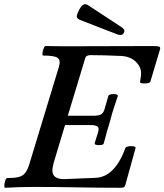

<svg xmlns="http://www.w3.org/2000/svg" viewBox="-29 -885 778 909"><path d="M-5 4Q-9 4 -8.5 -7.5Q-8 -19 -4 -30.5Q0 -42 5 -42Q40 -42 59.5 -47Q79 -52 90 -66Q101 -80 109 -105L250 -569Q259 -600 244 -611Q229 -622 175 -622Q171 -622 172 -633Q173 -644 177.5 -655.5Q182 -667 186 -667Q223 -666 261 -666Q299 -666 337 -666Q425 -666 514.5 -666.5Q604 -667 694 -667Q717 -667 724 -664.5Q731 -662 729 -653L683 -499Q681 -493 668.5 -491Q656 -489 644.5 -490.5Q633 -492 634 -498Q635 -507 637 -517Q639 -527 639 -538Q639 -568 614 -592.5Q589 -617 547 -620Q506 -622 466.5 -623Q427 -624 398 -624Q390 -624 383 -620.5Q376 -617 374 -608L292 -337H413Q435 -337 447.5 -342.5Q460 -348 466 -368L484 -431Q485 -436 496 -438.5Q507 -441 518 -439Q529 -437 529 -431Q520 -404 511 -377Q502 -350 494 -319Q484 -286 476.5 -259Q469 -232 462 -205Q460 -200 449 -198.5Q438 -197 428 -199Q418 -201 419 -206L435 -258Q442 -279 432.5 -286Q423 -293 400 -293H279L225 -114Q223 -105 221 -95.5Q219 -86 219 -78Q219 -37 274 -37L421 -43Q514 -45 565 -185Q567 -190 578.5 -192Q590 -194 601.5 -192.5Q613 -191 613 -185L564 -8Q562 -1 557 1.5Q552 4 540 4Q436 4 335.5 2Q235 0 134 0Q99 0 64 1Q29 2 -5 4ZM527 -722 349 -791Q333 -798 334.5 -809Q336 -820 346 -839Q357 -859 367 -863.5Q377 -868 390 -859L544 -758Q555 -751 558.5 -744.5Q562 -738 557 -729Q552 -720 543.5 -719.5Q535 -719 527 -722Z"/></svg>

Font: Junicode SmExp
Style: Bold Italic
Weight: 700
Width: 6
Italic angle: -11°
Designer: Peter S. Baker
Version: Version 2.205; ttfautohint (v1.8.4)